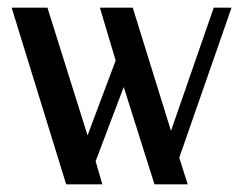

<svg xmlns="http://www.w3.org/2000/svg" viewBox="-20 -480 627 500"><path d="M425.3 -139.2 536.6 -460H583L446.8 -69.3L468.8 0H382.3L302.2 -253.4L229 -60.1L246.6 0H152.3L10.3 -460H103.5L208 -127.4L281.2 -322.3L240.2 -460H325.7Z"/></svg>

Font: Federo
Style: Regular
Weight: 400
Designer: Olexa M. Volochay | Cyreal.org
Foundry: Olexa M. Volochay | Cyreal.org
Version: Version 1.000